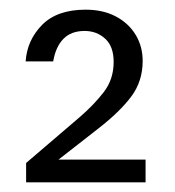

<svg xmlns="http://www.w3.org/2000/svg" viewBox="-20 -729 361 397"><path d="M34 -352V-392L145 -487Q174 -512 194.5 -538.5Q215 -565 215 -601Q215 -633 197.5 -649Q180 -665 155 -665Q127 -665 111 -648.5Q95 -632 90 -602H33Q36 -646 67 -677.5Q98 -709 157 -709Q193 -709 219.5 -695Q246 -681 260.5 -657Q275 -633 275 -603Q275 -561 251.5 -529.5Q228 -498 183 -463L101 -399H281V-352Z"/></svg>

Font: DM Sans 9pt Light
Style: Regular
Weight: 300
Version: Version 4.004;gftools[0.9.30]